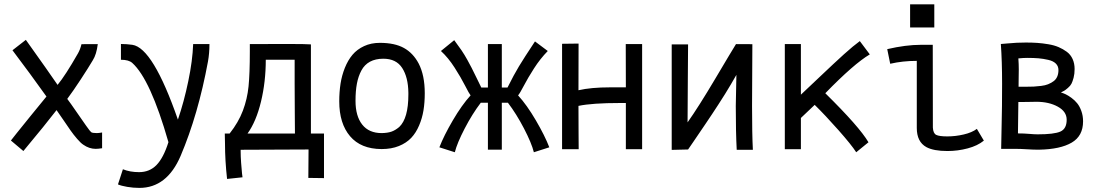

<svg xmlns="http://www.w3.org/2000/svg" viewBox="-20 -707 5216 910"><path d="M419.9 -421.4Q399.4 -386.7 362.8 -330.8Q326.2 -274.9 298.8 -238.3Q314 -218.3 341.3 -178.5Q368.7 -138.7 388.2 -111.1Q407.7 -83.5 412.1 -80.6Q418 -76.2 438.5 -76.2Q448.2 -76.2 463.9 -79.1V-4.4Q444.3 -1.5 433.6 -1.5Q402.8 -1.5 375 -21Q362.8 -28.8 345.2 -49.3Q327.6 -69.8 314.5 -88.6Q301.3 -107.4 279.5 -139.6Q257.8 -171.9 248 -185.1Q196.3 -117.7 90.8 8.8L31.7 -41Q34.2 -44.4 58.8 -75.4Q83.5 -106.4 124.8 -157.2Q166 -208 200.2 -249.5Q121.1 -360.4 39.1 -468.8L102.5 -518.1Q138.7 -468.3 195.6 -387Q252.4 -305.7 252.9 -304.7Q290 -349.6 349.6 -454.1Q360.4 -473.1 366.2 -497.6L443.4 -498Q437.5 -449.2 419.9 -421.4Z M562.5 95.2Q596.2 108.9 639.2 108.9Q689 108.9 721.9 75Q754.9 41 778.3 -33.2Q692.9 -331.5 606.9 -408.7Q590.3 -423.8 553.2 -423.8V-498.5Q580.1 -498.5 607.4 -494.6Q705.1 -480 823.2 -140.1Q852.1 -224.6 872.3 -321.8Q892.6 -418.9 895.5 -498H972.7Q972.7 -454.6 965.8 -416Q919.4 -164.1 835.9 32.2Q771 183.6 640.6 183.6Q611.8 183.6 583 178.7Q554.2 173.8 539.1 167Z M1376.5 -398.4V-423.8H1239.7Q1239.7 -319.3 1217 -225.3Q1194.3 -131.3 1153.3 -74.2H1377.9Q1377.9 -86.9 1377.2 -170.9Q1376.5 -254.9 1376.5 -310.5ZM1515.6 137.2 1441.4 136.2 1442.4 1.5 1120.6 2.9V10.7Q1120.6 34.2 1122.8 64.7Q1125 95.2 1127 114.3L1129.4 133.3L1056.2 141.1Q1046.4 53.2 1046.4 -26.4Q1046.4 -43.9 1045.4 -74.2H1068.4Q1110.4 -127.4 1131.1 -182.4Q1151.9 -237.3 1158 -297.6Q1164.1 -357.9 1164.1 -463.9V-498L1306.2 -498.5H1354Q1426.3 -498.5 1453.6 -496.6V-74.2H1515.6Z M1872.1 -105Q1915.5 -146 1915.5 -258.8Q1915.5 -258.8 1915.5 -267.6Q1914.6 -340.8 1886.2 -384.8Q1857.9 -428.7 1796.9 -428.7Q1759.8 -428.7 1733.6 -414.6Q1707.5 -400.4 1692.9 -373Q1678.2 -345.7 1671.6 -310.8Q1665 -275.9 1665 -229Q1665 -156.7 1696.8 -116.5Q1728.5 -76.2 1789.1 -76.2Q1816.9 -76.7 1835.2 -83Q1853.5 -89.4 1872.1 -105ZM1788.1 -0.5Q1690.4 -1 1639.2 -61.3Q1587.9 -121.6 1587.9 -226.6Q1587.9 -271 1594 -310.3Q1600.1 -349.6 1614.5 -385.5Q1628.9 -421.4 1650.6 -447.3Q1672.4 -473.1 1705.6 -488.5Q1738.8 -503.9 1780.3 -503.9Q1850.6 -503.9 1894.3 -479.7Q1938 -455.6 1964.4 -405.8Q1993.2 -350.1 1993.2 -265.1Q1993.2 -221.2 1987.1 -183.8Q1981 -146.5 1966.3 -112.1Q1951.7 -77.6 1929 -53.5Q1906.2 -29.3 1870.6 -14.9Q1835 -0.5 1789.1 -0.5Z M2385.3 -292Q2416 -353.5 2439.5 -392.3Q2462.9 -431.2 2515.6 -510.7L2576.2 -465.3Q2540 -428.2 2511 -382.8Q2481.9 -337.4 2463.1 -301.3Q2444.3 -265.1 2435.5 -254.9Q2477.1 -209.5 2519.8 -136.5Q2562.5 -63.5 2583.5 -8.8L2510.3 14.6Q2499.5 -28.8 2463.6 -97.9Q2427.7 -167 2387.2 -220.2H2358.4V2.4H2292.5V-220.2H2258.8Q2218.3 -167 2182.4 -97.9Q2146.5 -28.8 2135.7 14.6L2062.5 -8.8Q2083.5 -63.5 2126.2 -136.5Q2168.9 -209.5 2210.4 -254.9Q2204.1 -262.2 2184.3 -301Q2164.6 -339.8 2134.5 -386.7Q2104.5 -433.6 2069.8 -465.3L2132.8 -516.6Q2152.3 -490.7 2167.2 -468.8Q2182.1 -446.8 2195.1 -423.1Q2208 -399.4 2215.6 -384.8Q2223.1 -370.1 2238 -339.4Q2252.9 -308.6 2261.2 -292H2292.5V-498H2358.4V-292Z M2722.2 -500.5 2721.7 -279.3Q2781.7 -293 2871.1 -293H2946.3Q2946.3 -366.7 2946 -416Q2945.8 -465.3 2945.8 -498H3023.4V0H2946.3V-218.8H2919.4Q2786.1 -218.8 2721.7 -205.1Q2721.7 -111.3 2722.2 -72.8Q2722.7 -34.2 2722.7 0H2644V-499.5Z M3468.3 -498 3545.9 -497.6Q3544.4 -317.9 3544.4 -204.6Q3544.4 -70.8 3548.3 2.9H3471.7Q3467.3 -80.6 3467.3 -204.6Q3467.3 -204.6 3470.2 -352.1Q3458.5 -331.1 3443.6 -306.2Q3428.7 -281.2 3416.5 -261.5Q3404.3 -241.7 3384.8 -211.7Q3365.2 -181.6 3355.2 -166.5Q3345.2 -151.4 3322.8 -118.2Q3300.3 -85 3294.4 -76.4Q3288.6 -67.9 3265.4 -33.7Q3242.2 0.5 3241.2 1.5L3163.6 3.4V-496.6H3241.2Q3241.2 -470.2 3240 -331.8Q3238.8 -193.4 3238.8 -127Q3291 -200.7 3370.4 -334.5Q3449.7 -468.3 3468.3 -498Z M3891.6 -265.1Q4053.2 -106 4096.2 -32.7L4038.1 14.6Q4015.6 -20.5 3953.6 -90.6Q3891.6 -160.6 3841.3 -210L3775.9 -147.9V0H3699.7V-498H3775.9V-258.3Q3795.4 -276.4 3865 -342.5Q3934.6 -408.7 3979.7 -449.5Q4024.9 -490.2 4055.2 -512.2L4102.5 -449.2Q4027.3 -404.8 3891.6 -265.1Z M4293.5 -686.5H4408.2V-576.7H4293.5ZM4344.2 -494.6H4400.9L4401.4 -102.5Q4402.8 -74.7 4417.5 -67.6Q4432.1 -60.5 4470.2 -60.5Q4508.3 -60.5 4547.4 -69.6Q4586.4 -78.6 4609.9 -96.2L4643.1 -40.5Q4613.3 -16.1 4566.4 -3.7Q4519.5 8.8 4470.7 8.8Q4404.8 8.8 4370.6 -9.8Q4325.2 -34.7 4325.2 -100.6V-418.5Q4258.3 -418.5 4199.2 -404.8L4185.1 -474.1Q4273.4 -494.6 4344.2 -494.6Z M4729.5 -310.5Q4729.5 -416 4723.6 -498.5Q4731.9 -499 4756.3 -501.2Q4780.8 -503.4 4799.1 -504.4Q4817.4 -505.4 4842.3 -505.4Q4871.6 -505.4 4896.2 -503.7Q4920.9 -502 4948.7 -497.3Q4976.6 -492.7 4997.6 -483.6Q5018.6 -474.6 5036.4 -461.4Q5054.2 -448.2 5063.7 -427.2Q5073.2 -406.2 5073.2 -379.9Q5073.2 -356.9 5068.4 -338.6Q5063.5 -320.3 5058.3 -310.3Q5053.2 -300.3 5041.5 -290.3Q5029.8 -280.3 5025.4 -277.8Q5021 -275.4 5008.3 -268.6Q5019.5 -265.6 5031.2 -260Q5043 -254.4 5058.3 -243.2Q5073.7 -231.9 5085.4 -217.5Q5097.2 -203.1 5105.2 -180.7Q5113.3 -158.2 5113.3 -131.8Q5113.3 -62.5 5059.3 -31Q5005.4 0.5 4905.8 2.4H4896Q4877.9 2.4 4847.4 0.5Q4816.9 -1.5 4791.5 -1.5H4725.1Q4725.1 -35.2 4727.3 -115.2Q4729.5 -195.3 4729.5 -310.5ZM4996.6 -375Q4996.6 -393.6 4984.1 -405.8Q4971.7 -418 4948.2 -423.3Q4924.8 -428.7 4902.1 -430.7Q4879.4 -432.6 4848.1 -432.6Q4831.1 -432.6 4806.6 -430.2Q4808.6 -402.8 4808.6 -377.4Q4808.6 -366.7 4808.1 -340.6Q4807.6 -314.5 4807.6 -295.9H4841.8Q4863.8 -295.9 4879.2 -296.6Q4894.5 -297.4 4914.3 -299.8Q4934.1 -302.2 4947.3 -307.6Q4960.4 -313 4972.4 -321.3Q4984.4 -329.6 4990.5 -343.3Q4996.6 -356.9 4996.6 -375ZM4892.1 -224.6Q4881.8 -224.6 4864.7 -224.1Q4847.7 -223.6 4828.1 -223.6H4806.6Q4806.6 -222.2 4804.7 -74.7Q4833 -74.7 4857.7 -72.5Q4882.3 -70.3 4898.4 -70.3Q4976.1 -70.3 5005.9 -83.5Q5035.6 -96.7 5035.6 -139.6Q5035.6 -178.2 4993.7 -201.4Q4951.7 -224.6 4892.1 -224.6Z"/></svg>

Font: FantasqueSansM Nerd Font
Style: Regular
Weight: 400
Monospace: yes
Designer: Jany Belluz
Version: Version 1.8.0 ; ttfautohint (v1.8.2);Nerd Fonts 3.4.0